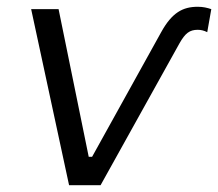

<svg xmlns="http://www.w3.org/2000/svg" viewBox="-20 -547 644 567"><path d="M510 -419C527 -449 540 -459 564 -459C573 -459 582 -457 592 -452L604 -520C592 -524 580 -527 564 -527C520 -527 488 -510 456 -452L252 -84H242L153 -520H72L184 0H277Z"/></svg>

Font: Fixel Display
Style: Italic
Weight: 400
Italic angle: -10°
Designer: AlfaBravo + MacPaw
Foundry: Kyrylo Tkachov, Marchela Mozhyna, Serhii Makarenko, Maria Weinstein, Zakhar Kryvoshyya
Version: Version 1.210;Glyphs 3.2 (3217)